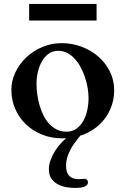

<svg xmlns="http://www.w3.org/2000/svg" viewBox="-20 -675 624 955"><path d="M36.6 -228Q36.6 -273.9 56.9 -315.9Q77.1 -357.9 111.3 -390.1Q145.5 -422.4 190.9 -441.4Q236.3 -460.4 286.6 -460.4Q339.4 -460.4 386.7 -442.4Q434.1 -424.3 470 -392.8Q505.9 -361.3 526.9 -318.6Q547.9 -275.9 547.9 -226.1Q547.9 -175.3 528.6 -131.6Q509.3 -87.9 475.1 -55.7Q440.9 -23.4 393.8 -5.1Q346.7 13.2 291 13.2Q235.8 13.2 189.2 -5.6Q142.6 -24.4 108.6 -56.9Q74.7 -89.4 55.7 -133.3Q36.6 -177.2 36.6 -228ZM161.6 -258.8Q161.6 -232.4 165.5 -204.3Q169.4 -176.3 177.2 -149.7Q185.1 -123 197 -99.6Q209 -76.2 225.6 -58.3Q242.2 -40.5 263.2 -30.3Q284.2 -20 310.5 -20Q339.4 -20 360.1 -34.9Q380.9 -49.8 394.3 -73.7Q407.7 -97.7 414.1 -127.4Q420.4 -157.2 420.4 -187Q420.4 -210.9 416 -237.5Q411.6 -264.2 402.8 -290.3Q394 -316.4 381.3 -340.3Q368.7 -364.3 351.8 -382.6Q335 -400.9 314.2 -411.6Q293.5 -422.4 269 -422.4Q241.7 -422.4 221.4 -407.5Q201.2 -392.6 188 -368.9Q174.8 -345.2 168.2 -316.2Q161.6 -287.1 161.6 -258.8ZM379.4 0Q378.4 0.5 373 7.6Q367.7 14.6 360.8 23.7Q354 32.7 347.7 41.3Q341.3 49.8 339.4 53.2Q328.6 71.3 322.5 86.2Q316.4 101.1 313.2 113Q310.1 125 309.3 134.5Q308.6 144 308.6 150.9Q308.6 216.3 372.6 216.3Q377.9 216.3 385.7 215.3Q393.6 214.4 401.9 214.4Q408.7 214.4 413.1 219.5Q417.5 224.6 417.5 231Q417.5 240.7 411.4 246.3Q405.3 252 395.8 254.9Q386.2 257.8 375 258.8Q363.8 259.8 353.5 259.8Q333 259.8 310.1 255.9Q287.1 252 267.8 241.7Q248.5 231.4 235.8 213.4Q223.1 195.3 223.1 167Q223.1 143.6 232.2 119.4Q241.2 95.2 255.6 73Q270 50.8 288.1 32Q306.2 13.2 324.7 0ZM125 -655.3H460.4V-572.8H125Z"/></svg>

Font: Cardo
Style: Bold
Weight: 700
Designer: David J. Perry
Foundry: David J. Perry
Version: Version 1.0011